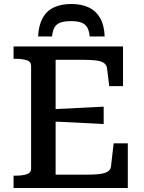

<svg xmlns="http://www.w3.org/2000/svg" viewBox="-20 -943 722 963"><path d="M338 -923Q286 -923 249.5 -905.5Q213 -888 193.5 -852Q174 -816 171 -760H241Q244 -790 254 -806.5Q264 -823 283.5 -830Q303 -837 336 -837Q368 -837 387.5 -830Q407 -823 417 -806.5Q427 -790 430 -760H505Q503 -816 482.5 -852Q462 -888 425.5 -905.5Q389 -923 338 -923ZM621 -224V0H48V-62H59Q92 -62 114 -69Q136 -76 136 -98V-612Q136 -634 114 -641Q92 -648 59 -648H48V-710H597V-511H528L517 -599Q515 -617 502 -626.5Q489 -636 464 -639.5Q439 -643 399 -643H259V-67H415Q447 -67 469.5 -69Q492 -71 506.5 -76Q521 -81 528.5 -89.5Q536 -98 537 -111L550 -224ZM236 -395Q281 -397 324.5 -399Q368 -401 412 -403.5Q456 -406 500 -408V-321Q456 -323 412 -325.5Q368 -328 324.5 -330Q281 -332 236 -334Z"/></svg>

Font: Roboto Serif 20pt Medium
Style: Regular
Weight: 500
Version: Version 1.008